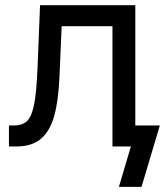

<svg xmlns="http://www.w3.org/2000/svg" viewBox="-20 -566 638 742"><path d="M14.6 -81.1H34.2Q67.4 -81.1 85.2 -98.9Q103 -116.7 112.1 -163.6Q121.1 -210.4 125 -302.7L134.8 -545.9H502.9V0H414.6V-464.8H218.3L210 -272.5Q206.1 -177.7 189.7 -118.7Q173.3 -59.6 138.4 -29.8Q103.5 0 44.4 0H14.6ZM485.8 0H454.1V-81.1H597.7L526.9 156.2H439.5Z"/></svg>

Font: Inter RS Variable
Style: Regular
Weight: 400
Designer: Rasmus Andersson (customised by Maria Ramos and Noel Pretorius)
Foundry: rsms
Version: Version 3.001;Glyphs 3.2.3 (3260)